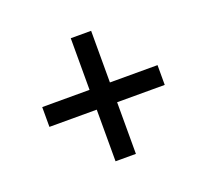

<svg xmlns="http://www.w3.org/2000/svg" viewBox="-84 -672 677 629"><g transform="rotate(-20 255.0 -357.5)"><path d="M219 -143H290V-323H456V-392H290V-572H219V-392H54V-323H219Z"/></g></svg>

Font: Noto Serif Bengali SemiCondensed ExtraBold
Style: Regular
Weight: 800
Width: 4
Designer: Juan Bruce, Universal Thirst, Indian Type Foundry and the Monotype Design Team.
Foundry: Monotype Imaging Inc.
Version: Version 2.003